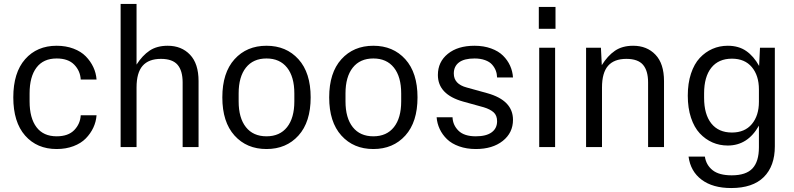

<svg xmlns="http://www.w3.org/2000/svg" viewBox="-20 -740 3997 966"><path d="M265.1 9.8Q166 9.8 106.4 -57.9Q46.9 -125.5 46.9 -250Q46.9 -374.5 106.4 -442.1Q166 -509.8 265.1 -509.8Q311.5 -509.8 349.6 -495.4Q387.7 -481 411.6 -456.5Q435.5 -432.1 449.5 -402.3Q463.4 -372.6 465.8 -339.8H386.2Q383.8 -383.3 353.5 -414.6Q323.2 -445.8 265.1 -445.8Q198.2 -445.8 163.6 -399.9Q128.9 -354 128.9 -270V-230Q128.9 -146 163.6 -100.1Q198.2 -54.2 265.1 -54.2Q323.2 -54.2 353.5 -85.4Q383.8 -116.7 386.2 -160.2H465.8Q463.4 -127.4 449.5 -97.7Q435.5 -67.9 411.6 -43.5Q387.7 -19 349.6 -4.6Q311.5 9.8 265.1 9.8Z M586.9 0V-720.2H667V-415Q696.3 -460.9 732.9 -485.4Q769.5 -509.8 823.7 -509.8Q893.1 -509.8 936 -464.8Q979 -419.9 979 -332V0H898.9V-325.2Q898.9 -384.3 873.3 -414.1Q847.7 -443.8 789.6 -443.8Q728 -443.8 697.5 -408.9Q667 -374 667 -299.8V0Z M1481.7 -58.1Q1420.4 9.8 1320.8 9.8Q1221.2 9.8 1159.9 -58.1Q1098.6 -126 1098.6 -250Q1098.6 -374 1159.9 -441.9Q1221.2 -509.8 1320.8 -509.8Q1420.4 -509.8 1481.7 -441.9Q1543 -374 1543 -250Q1543 -126 1481.7 -58.1ZM1180.7 -230Q1180.7 -146.5 1217.3 -100.3Q1253.9 -54.2 1320.8 -54.2Q1387.7 -54.2 1424.3 -100.3Q1460.9 -146.5 1460.9 -230V-270Q1460.9 -353.5 1424.3 -399.7Q1387.7 -445.8 1320.8 -445.8Q1253.9 -445.8 1217.3 -399.7Q1180.7 -353.5 1180.7 -270Z M2019.3 -58.1Q1958 9.8 1858.4 9.8Q1758.8 9.8 1697.5 -58.1Q1636.2 -126 1636.2 -250Q1636.2 -374 1697.5 -441.9Q1758.8 -509.8 1858.4 -509.8Q1958 -509.8 2019.3 -441.9Q2080.6 -374 2080.6 -250Q2080.6 -126 2019.3 -58.1ZM1718.3 -230Q1718.3 -146.5 1754.9 -100.3Q1791.5 -54.2 1858.4 -54.2Q1925.3 -54.2 1961.9 -100.3Q1998.5 -146.5 1998.5 -230V-270Q1998.5 -353.5 1961.9 -399.7Q1925.3 -445.8 1858.4 -445.8Q1791.5 -445.8 1754.9 -399.7Q1718.3 -353.5 1718.3 -270Z M2310.1 -229Q2183.1 -264.6 2183.1 -362.8Q2183.1 -428.7 2233.2 -469.2Q2283.2 -509.8 2367.2 -509.8Q2413.6 -509.8 2450.7 -496.3Q2487.8 -482.9 2510.7 -460.2Q2533.7 -437.5 2546.4 -409.4Q2559.1 -381.3 2561 -350.1H2481Q2480.5 -368.7 2474.4 -384.8Q2468.3 -400.9 2455.8 -415Q2443.4 -429.2 2420.4 -437.5Q2397.5 -445.8 2367.2 -445.8Q2315.4 -445.8 2289.3 -426Q2263.2 -406.2 2263.2 -370.1Q2263.2 -316.9 2328.1 -299.8L2432.1 -271Q2561 -234.9 2561 -137.2Q2561 -71.8 2509.5 -31Q2458 9.8 2374 9.8Q2327.6 9.8 2290 -3.7Q2252.4 -17.1 2229 -39.8Q2205.6 -62.5 2192.4 -90.6Q2179.2 -118.7 2176.8 -149.9H2256.8Q2258.3 -110.4 2286.9 -82.3Q2315.4 -54.2 2374 -54.2Q2426.3 -54.2 2453.6 -74.2Q2481 -94.2 2481 -129.9Q2481 -159.2 2463.6 -174.8Q2446.3 -190.4 2414.1 -200.2Z M2692.9 0V-500H2772.9V0ZM2690.9 -595.2H2774.9V-705.1H2690.9Z M2928.7 0V-500H3003.4L3007.8 -412.1Q3037.1 -459.5 3074 -484.6Q3110.8 -509.8 3165.5 -509.8Q3234.9 -509.8 3277.8 -464.8Q3320.8 -419.9 3320.8 -332V0H3240.7V-325.2Q3240.7 -384.3 3215.1 -414.1Q3189.5 -443.8 3131.3 -443.8Q3069.8 -443.8 3039.3 -408.9Q3008.8 -374 3008.8 -299.8V0Z M3658.7 206.1Q3565.9 206.1 3510 164.1Q3454.1 122.1 3444.3 47.9H3526.4Q3532.7 90.3 3565.2 116.2Q3597.7 142.1 3661.6 142.1Q3733.4 142.1 3765.9 107.4Q3798.3 72.8 3798.3 1V-107.9Q3742.2 -7.8 3641.6 -7.8Q3600.1 -7.8 3564.5 -23.4Q3528.8 -39.1 3500.7 -69.1Q3472.7 -99.1 3456.5 -147.9Q3440.4 -196.8 3440.4 -258.8Q3440.4 -320.8 3456.5 -369.6Q3472.7 -418.5 3500.7 -448.5Q3528.8 -478.5 3564.5 -494.1Q3600.1 -509.8 3641.6 -509.8Q3696.3 -509.8 3734.1 -483.6Q3772 -457.5 3799.3 -408.2L3803.7 -500H3878.4V-3.9Q3878.4 95.7 3822.8 150.9Q3767.1 206.1 3658.7 206.1ZM3522.5 -248Q3522.5 -164.6 3558.8 -118.9Q3595.2 -73.2 3662.6 -73.2Q3727.1 -73.2 3762.7 -115.7Q3798.3 -158.2 3798.3 -228V-290Q3798.3 -359.9 3762.7 -402.3Q3727.1 -444.8 3662.6 -444.8Q3595.2 -444.8 3558.8 -399.2Q3522.5 -353.5 3522.5 -270Z"/></svg>

Font: TASA Orbiter Text
Style: Regular
Weight: 400
Designer: Weizhong Zhang
Version: Version 1.000;Glyphs 3.1.2 (3151)